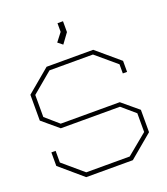

<svg xmlns="http://www.w3.org/2000/svg" viewBox="-163 -1034 995 1146"><g transform="rotate(-20 334.5 -461.0)"><path d="M481 0H185L40 -124V-210H67V-136L195 -27H471L602 -135V-254L518 -326H142L40 -412V-576L188 -700H484L629 -577V-507H602V-565L473 -674H197L67 -565V-425L151 -352H526L629 -266V-124ZM297 -814 338 -867V-922H373V-853L327 -790Z"/></g></svg>

Font: Turret Road ExtraLight
Style: Regular
Weight: 275
Designer: Noponies
Foundry: Noponies
Version: Version 1.001; ttfautohint (v1.8)